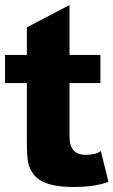

<svg xmlns="http://www.w3.org/2000/svg" viewBox="-28 -738 452 765"><path d="M372 -519V-407H249V-193Q249 -121 314 -121Q352 -121 374 -136L404 -14Q355 7 261 7Q145 7 106 -43Q89 -65 84 -91Q79 -117 79 -177V-407H-8V-519H79V-629L249 -718V-519Z"/></svg>

Font: Almarai ExtraBold
Style: Regular
Weight: 800
Designer: Boutros International 2019
Foundry: Created by Boutros International 2019
Version: Version 1.10